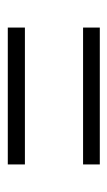

<svg xmlns="http://www.w3.org/2000/svg" viewBox="91 -610 282 505"><g transform="rotate(90 232.5 -357.0)"><path d="M52 -434V-478H412V-434ZM52 -236V-281H412V-236Z"/></g></svg>

Font: Noto Serif Condensed Light
Style: Regular
Weight: 300
Width: 3
Designer: Monotype Design Team
Foundry: Monotype Imaging Inc.
Version: Version 2.013